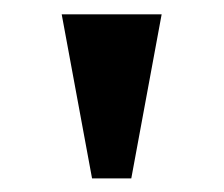

<svg xmlns="http://www.w3.org/2000/svg" viewBox="-20 -700 317 272"><path d="M67.4 -679.7H209L166 -447.3H110.4Z"/></svg>

Font: Padauk Grand Pro
Style: Regular
Weight: 400
Designer: Debbi Hosken
Foundry: SIL
Version: Version 2.8.2